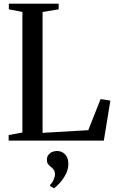

<svg xmlns="http://www.w3.org/2000/svg" viewBox="-20 -763 629 1042"><path d="M27 0V-30L101.5 -44V-698L28 -712.5V-743H298.5V-712.5L211 -698V-42L459 -56.5L526 -225.5L579 -217L543.5 0ZM351 127Q351 155 337.2 181.8Q323.5 208.5 305.2 229Q287 249.5 273.5 258.5H272.5L251 245.5V241.5Q264 229 271.2 211.8Q278.5 194.5 278.5 183Q278.5 171 273.5 161.5Q268.5 152 256.5 143Q247.5 136.5 241 127.8Q234.5 119 234.5 104.5Q234.5 88.5 242.5 78Q250.5 67.5 262.8 62Q275 56.5 287 56.5H289.5Q317 56.5 334.2 76Q351.5 95.5 351 127Z"/></svg>

Font: Merriweather 96pt
Style: Regular
Weight: 400
Version: Version 2.100